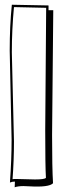

<svg xmlns="http://www.w3.org/2000/svg" viewBox="-20 -757 246 811"><path d="M29 -167 21 -543Q21 -648 30 -737L185 -734V-714H205L200 -186Q200 -48 204 17Q187 35 103 30L79 29Q57 29 42 34L43 10Q31 10 22 14Q29 -84 29 -167ZM171 -207 175 -724 39 -727Q30 -631 30 -536L39 -160Q39 -80 33 0Q35 -1 49 -1L128 1Q169 1 174 -6Q171 -55 171 -207Z"/></svg>

Font: Londrina Shadow
Style: Regular
Weight: 400
Designer: Marcelo Magalhaes
Foundry: Marcelo Magalhaes
Version: Version 1.001 2011